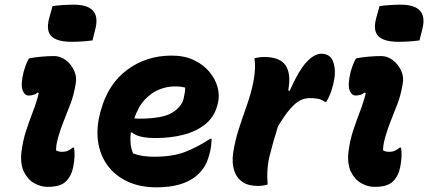

<svg xmlns="http://www.w3.org/2000/svg" viewBox="-20 -790 1833 822"><path d="M104 -540Q129 -545 158 -547.5Q187 -550 212 -550Q238 -550 261 -533Q284 -516 297 -488.5Q310 -461 304 -431Q296 -383 282 -346Q268 -309 254 -275Q240 -241 229 -202Q223 -180 221.5 -168Q220 -156 220 -146Q231 -140 246 -140Q260 -140 269.5 -144Q279 -148 291 -158H297Q303 -122 293 -73Q286 -37 263 -14Q250 -1 230.5 4.5Q211 10 183 10Q154 10 126 -6Q98 -22 82 -55.5Q66 -89 72 -141Q78 -188 91.5 -229.5Q105 -271 120.5 -311Q136 -351 146 -391L141 -394Q127 -381 102 -381Q85 -381 76.5 -404.5Q68 -428 81 -482Q85 -496 90 -510Q95 -524 104 -540ZM205 -764Q227 -767 251.5 -768.5Q276 -770 295 -770Q413 -770 389 -669L376 -617Q354 -614 330.5 -612.5Q307 -611 287 -611Q223 -611 199.5 -635.5Q176 -660 191 -714Z M715 -552Q769 -552 809.5 -533Q850 -514 876 -483Q902 -452 911.5 -416.5Q921 -381 913 -349L911 -341Q898 -290 860 -259Q822 -228 767 -213.5Q712 -199 646 -199Q572 -199 545 -223H540Q537 -199 539 -176Q541 -153 550 -133Q572 -125 594 -122Q616 -119 640 -119Q720 -119 773.5 -140Q827 -161 880 -196H886Q885 -161 878 -135Q868 -95 852.5 -72.5Q837 -50 817 -34Q758 12 651 12Q577 12 523.5 -14Q470 -40 438.5 -84.5Q407 -129 399.5 -186.5Q392 -244 409 -307L412 -318Q443 -431 525 -491.5Q607 -552 715 -552ZM728 -420Q695 -420 662 -407Q629 -394 600.5 -364Q572 -334 555 -283Q566 -282 575 -282Q673 -282 714.5 -306Q756 -330 766 -367Q773 -398 773 -415Q765 -417 755 -418.5Q745 -420 728 -420Z M1126 0Q1120 2 1108.5 4Q1097 6 1085 6Q1044 6 1021 -9Q998 -24 988 -46.5Q978 -69 976.5 -92.5Q975 -116 978 -134Q986 -187 1002.5 -238Q1019 -289 1037 -339.5Q1055 -390 1065 -441Q1070 -466 1071.5 -492.5Q1073 -519 1069 -540Q1087 -546 1111 -546Q1178 -546 1202.5 -510.5Q1227 -475 1214 -403L1220 -401Q1258 -487 1291.5 -523.5Q1325 -560 1356 -560Q1380 -560 1394 -546Q1408 -532 1412.5 -500.5Q1417 -469 1406 -427Q1400 -403 1392.5 -385Q1385 -367 1377 -354H1371Q1357 -364 1342 -367Q1327 -370 1306 -370Q1285 -370 1265 -360Q1245 -350 1222 -323.5Q1199 -297 1170 -249Q1149 -182 1134.5 -123.5Q1120 -65 1126 0Z M1504 -540Q1529 -545 1558 -547.5Q1587 -550 1612 -550Q1638 -550 1661 -533Q1684 -516 1697 -488.5Q1710 -461 1704 -431Q1696 -383 1682 -346Q1668 -309 1654 -275Q1640 -241 1629 -202Q1623 -180 1621.5 -168Q1620 -156 1620 -146Q1631 -140 1646 -140Q1660 -140 1669.5 -144Q1679 -148 1691 -158H1697Q1703 -122 1693 -73Q1686 -37 1663 -14Q1650 -1 1630.5 4.5Q1611 10 1583 10Q1554 10 1526 -6Q1498 -22 1482 -55.5Q1466 -89 1472 -141Q1478 -188 1491.5 -229.5Q1505 -271 1520.5 -311Q1536 -351 1546 -391L1541 -394Q1527 -381 1502 -381Q1485 -381 1476.5 -404.5Q1468 -428 1481 -482Q1485 -496 1490 -510Q1495 -524 1504 -540ZM1605 -764Q1627 -767 1651.5 -768.5Q1676 -770 1695 -770Q1813 -770 1789 -669L1776 -617Q1754 -614 1730.5 -612.5Q1707 -611 1687 -611Q1623 -611 1599.5 -635.5Q1576 -660 1591 -714Z"/></svg>

Font: Recursive Sn Csl St XBd
Style: Italic
Weight: 800
Italic angle: -15°
Version: Version 1.079;hotconv 1.0.112;makeotfexe 2.5.65598; ttfautoh